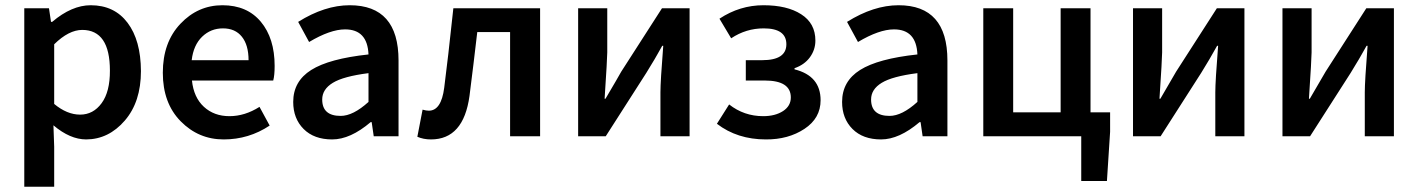

<svg xmlns="http://www.w3.org/2000/svg" viewBox="-20 -523 5443 737"><path d="M401.9 -252Q401.9 -407.7 295.9 -408.2Q244.1 -408.2 188 -353V-124Q237.3 -83 287.6 -83Q337.9 -83 370.1 -127Q402.3 -170.9 401.9 -252ZM73.2 193.8V-491.2H168L175.8 -439H180.2Q255.4 -502.9 328.1 -502.9Q418.9 -502.9 469.7 -435.5Q520.5 -368.2 521 -250Q521 -131.8 459 -60.1Q397 11.7 311 12.2Q249 12.2 185.1 -42L188 40V193.8Z M934.1 -292Q934.1 -350.1 908.4 -382.1Q882.8 -414.1 835.9 -414.1Q789.1 -414.1 755.9 -382.1Q722.7 -350.1 715.8 -292ZM1034.2 -270Q1034.2 -233.9 1028.8 -213.9H716.8Q723.6 -148.9 762.7 -113Q801.8 -77.1 860.8 -77.1Q919.9 -77.1 976.1 -112.8L1015.1 -41Q935.1 12.2 838.6 12.2Q742.2 12.2 673.6 -57.4Q605 -127 605 -243.7Q605 -360.4 672.4 -431.6Q739.7 -502.9 834 -502.9Q928.2 -502.9 981.2 -439.5Q1034.2 -376 1034.2 -270Z M1287.6 -78.1Q1335.4 -78.1 1394.5 -131.8V-242.2Q1298.3 -230 1257.6 -205.1Q1216.8 -180.2 1216.8 -141.1Q1216.8 -78.1 1287.6 -78.1ZM1105.5 -131.8Q1105.5 -210.9 1174.6 -254.4Q1243.7 -297.9 1394.5 -314Q1390.6 -410.2 1304.7 -410.2Q1247.6 -410.2 1166.5 -361.8L1124.5 -439Q1226.6 -502.9 1322.3 -502.9Q1509.8 -502.9 1509.8 -291V0H1414.6L1406.7 -54.2H1402.8Q1324.7 12.2 1255.1 12.2Q1185.5 12.2 1145.5 -27.8Q1105.5 -67.9 1105.5 -131.8Z M1634.3 12.2Q1605.5 12.2 1582 2L1602.1 -102.1Q1616.2 -98.1 1626 -98.1Q1673.8 -98.1 1685.1 -186Q1699.2 -293.9 1720.2 -491.2H2053.2V0H1938V-399.9H1812L1797.4 -276.9Q1787.6 -194.8 1782.2 -154.8Q1759.3 12.2 1634.3 12.2Z M2199.2 0V-491.2H2311V-321.8Q2311 -298.8 2300.8 -144H2304.2Q2352.1 -225.1 2364.7 -248L2521 -491.2H2627V0H2515.1V-168.9Q2515.1 -210.9 2525.9 -347.2H2522Q2514.2 -334 2503.7 -314.9Q2493.2 -295.9 2479.5 -273.9Q2465.8 -252 2460.9 -243.2L2305.2 0Z M2919.9 12.2Q2810.1 12.2 2731.9 -47.9L2778.8 -122.1Q2835.9 -77.1 2909.7 -77.1Q2955.6 -77.1 2985.8 -96.7Q3015.6 -116.2 3015.6 -148.9Q3015.6 -213.9 2915.5 -213.9H2842.8V-292H2905.8Q2998.5 -292 2998.5 -353Q2998.5 -414.1 2911.6 -414.1Q2843.8 -414.1 2786.6 -376L2741.7 -451.2Q2819.8 -502.9 2910.6 -502.9Q3001.5 -502.9 3055.2 -468.3Q3109.9 -433.6 3109.9 -367.2Q3109.9 -332 3088.9 -303.2Q3067.9 -274.4 3029.8 -261.2V-256.8Q3129.9 -231.9 3129.9 -138.2Q3129.9 -69.3 3067.9 -28.3Q3005.9 12.7 2919.9 12.2Z M3394.5 -78.1Q3442.4 -78.1 3501.5 -131.8V-242.2Q3405.3 -230 3364.5 -205.1Q3323.7 -180.2 3323.7 -141.1Q3323.7 -78.1 3394.5 -78.1ZM3212.4 -131.8Q3212.4 -210.9 3281.5 -254.4Q3350.6 -297.9 3501.5 -314Q3497.6 -410.2 3411.6 -410.2Q3354.5 -410.2 3273.4 -361.8L3231.4 -439Q3333.5 -502.9 3429.2 -502.9Q3616.7 -502.9 3616.7 -291V0H3521.5L3513.7 -54.2H3509.8Q3431.6 12.2 3362.1 12.2Q3292.5 12.2 3252.4 -27.8Q3212.4 -67.9 3212.4 -131.8Z M3754.4 0V-491.2H3869.1V-91.8H4051.3V-491.2H4166V-91.8H4241.2V-17.1L4229 171.9H4130.4V0Z M4329.1 0V-491.2H4440.9V-321.8Q4440.9 -298.8 4430.7 -144H4434.1Q4481.9 -225.1 4494.6 -248L4650.9 -491.2H4756.8V0H4645V-168.9Q4645 -210.9 4655.8 -347.2H4651.9Q4644 -334 4633.5 -314.9Q4623 -295.9 4609.4 -273.9Q4595.7 -252 4590.8 -243.2L4435.1 0Z M4902.8 0V-491.2H5014.6V-321.8Q5014.6 -298.8 5004.4 -144H5007.8Q5055.7 -225.1 5068.4 -248L5224.6 -491.2H5330.6V0H5218.8V-168.9Q5218.8 -210.9 5229.5 -347.2H5225.6Q5217.8 -334 5207.3 -314.9Q5196.8 -295.9 5183.1 -273.9Q5169.4 -252 5164.6 -243.2L5008.8 0Z"/></svg>

Font: SourceSansPro-Semibold
Style: Regular
Weight: 600
Designer: Paul D. Hunt
Foundry: Adobe Systems Incorporated
Version: Version 2.020;PS 2.0;hotconv 1.0.86;makeotf.lib2.5.63406